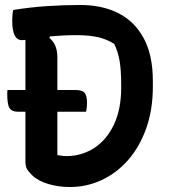

<svg xmlns="http://www.w3.org/2000/svg" viewBox="-20 -740 690 770"><path d="M10 -379H82V-580Q72 -579 68 -579Q29 -579 29 -657Q29 -683 33 -700Q101 -711 168.5 -715.5Q236 -720 302 -720Q390 -720 455 -687Q520 -654 556.5 -586.5Q593 -519 593 -415V-393Q593 -300 566.5 -225.5Q540 -151 494 -98.5Q448 -46 388 -18Q328 10 260 10Q215 10 174 -2Q133 -14 108 -38Q92 -54 87 -64.5Q82 -75 82 -94V-292H51Q28 -292 18.5 -306Q9 -320 9 -365Q9 -369 9.5 -372.5Q10 -376 10 -379ZM210 -118Q217 -117 227 -115.5Q237 -114 246 -114Q307 -114 357 -146Q407 -178 436.5 -239.5Q466 -301 466 -389V-399Q466 -459 459.5 -496.5Q453 -534 438 -564Q408 -583 372.5 -591Q337 -599 287 -599Q256 -599 229.5 -597.5Q203 -596 180 -594L178 -588Q210 -562 210 -511V-379H284Q310 -379 319.5 -367.5Q329 -356 329 -327Q329 -319 328 -309.5Q327 -300 325 -292H210Z"/></svg>

Font: Recursive Sn Csl St SmB
Style: Regular
Weight: 600
Version: Version 1.079;hotconv 1.0.112;makeotfexe 2.5.65598; ttfautoh